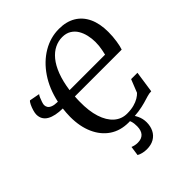

<svg xmlns="http://www.w3.org/2000/svg" viewBox="-264 -898 1266 1266"><g transform="rotate(-45 369.0 -265.0)"><path d="M398 11Q321.5 11 266.2 -26.2Q211 -63.5 181 -130.8Q151 -198 151 -288Q151 -306.5 152.5 -325.2Q154 -344 156 -361.5Q121 -362 93 -367.8Q65 -373.5 45 -385Q25 -396.5 14.5 -414.5Q4 -432.5 4 -457Q4 -470 10 -490.8Q16 -511.5 24.8 -529.5Q33.5 -547.5 41 -552.5L112.5 -539Q107.5 -533.5 101 -518.8Q94.5 -504 89.5 -488.5Q84.5 -473 84.5 -465Q84.5 -452.5 91.2 -441.5Q98 -430.5 115.5 -423.5Q133 -416.5 164.5 -416Q186 -516.5 236.8 -591.8Q287.5 -667 358.2 -709Q429 -751 509 -751Q577.5 -751 625.8 -722.2Q674 -693.5 699.8 -638.8Q725.5 -584 725.5 -506Q725.5 -463.5 719.2 -423Q713 -382.5 705 -361.5H268.5Q268 -354 267.5 -346.2Q267 -338.5 266.8 -330.8Q266.5 -323 266.5 -315Q265 -228.5 285 -166.5Q305 -104.5 343 -71Q381 -37.5 432.5 -37.5Q469 -37.5 496.8 -45Q524.5 -52.5 544 -64.2Q563.5 -76 575 -88.5L611.5 -180H670.5L648.5 -29.5Q629 -29.5 608.8 -23.2Q588.5 -17 561 -9Q533.5 -1 494.2 5Q455 11 398 11ZM604 -415.5Q608 -433 611.5 -450Q615 -467 616.8 -484.5Q618.5 -502 618.5 -520Q618.5 -551.5 611.2 -583.2Q604 -615 588.5 -640.8Q573 -666.5 547.5 -682Q522 -697.5 486 -697.5Q449.5 -697.5 415.5 -681Q381.5 -664.5 353 -630Q324.5 -595.5 304 -542.2Q283.5 -489 273 -415.5ZM357.5 221Q337 221 318 216Q299 211 287.5 204L297 138Q306 142 318.8 145Q331.5 148 346 148Q382 148 400.8 127.8Q419.5 107.5 420 68.5Q420.5 40.5 413.5 19.2Q406.5 -2 394.5 -19L419 -21L434.5 -19Q454 -0.5 468.5 29.8Q483 60 483 94Q483 130 468.8 159Q454.5 188 426.5 204.5Q398.5 221 357.5 221Z"/></g></svg>

Font: Merriweather Medium
Style: Italic
Weight: 500
Italic angle: -7.8°
Version: Version 2.101